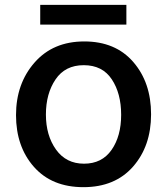

<svg xmlns="http://www.w3.org/2000/svg" viewBox="-20 -734 686 790"><path d="M119.6 -47.4Q45.9 -130.9 45.9 -260.3Q45.9 -389.6 122.1 -476.6Q198.2 -563.5 326.7 -563.5Q455.1 -563.5 528.3 -479Q601.6 -394.5 601.6 -263.7Q601.6 -132.8 527.3 -48.3Q453.1 36.1 323.2 36.1Q193.4 36.1 119.6 -47.4ZM145.5 -632.8V-713.9H500V-632.8ZM208.5 -407.2Q168.9 -348.6 168.9 -262.7Q168.9 -176.8 210.4 -118.7Q252 -60.5 325.7 -60.5Q399.4 -60.5 439 -117.2Q478.5 -173.8 478.5 -261.7Q478.5 -349.6 439.9 -407.7Q401.4 -465.8 324.7 -465.8Q248 -465.8 208.5 -407.2Z"/></svg>

Font: GenEi M Gothic v2 Medium
Style: Regular
Weight: 500
Version: Version 2.0